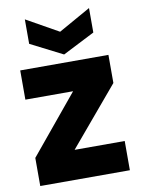

<svg xmlns="http://www.w3.org/2000/svg" viewBox="-88 -853 673 913"><g transform="rotate(-10 248.0 -396.5)"><path d="M458.8 -557.9V-422.1L222 -141.1H464V0H31.3V-135.8L263.3 -416.8H32.9V-557.9ZM251.8 -706.1 406.5 -793.2V-675.1L251.8 -596.3L96.7 -675.1V-793.2Z"/></g></svg>

Font: Poppins Variable
Style: Regular
Weight: 100
Designer: Jonny Pinhorn
Foundry: Indian Type Foundry
Version: Version 6.000